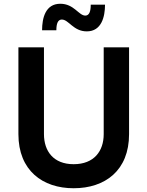

<svg xmlns="http://www.w3.org/2000/svg" viewBox="-20 -992 785 1022"><path d="M442 -825C520 -825 539 -902 539 -967H463C463 -931 455 -909 434 -909C399 -909 374 -972 301 -972C222 -972 204 -896 204 -831H280C280 -866 288 -888 309 -888C346 -888 370 -825 442 -825ZM372 10C539 10 667 -84 667 -278V-740H532V-278C532 -188 481 -118 372 -118C264 -118 214 -188 214 -278V-740H78V-278C78 -84 207 10 372 10Z"/></svg>

Font: Be Vietnam Pro SemiBold
Style: Regular
Weight: 600
Designer: Lam Bao, Tony Le, Vietanh Nguyen
Foundry: Yellow Type Foundry
Version: Version 1.002